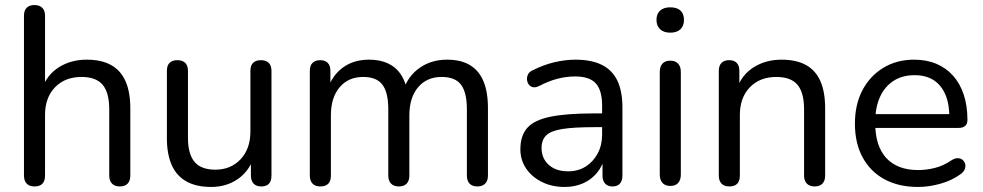

<svg xmlns="http://www.w3.org/2000/svg" viewBox="-20 -732 3896 761"><path d="M116.5 7Q96.5 7 85.8 -4.2Q75 -15.5 75 -36V-669.5Q75 -690.5 85.8 -701.2Q96.5 -712 116.5 -712Q136.5 -712 147.5 -701.2Q158.5 -690.5 158.5 -669.5V-378.5H145.5Q166.5 -436.5 214.2 -466Q262 -495.5 323.5 -495.5Q382 -495.5 420.2 -474.2Q458.5 -453 477.5 -410.2Q496.5 -367.5 496.5 -303V-36Q496.5 -15.5 485.8 -4.2Q475 7 455 7Q435 7 424 -4.2Q413 -15.5 413 -36V-298Q413 -365 386.8 -396Q360.5 -427 303.5 -427Q237.5 -427 198 -386Q158.5 -345 158.5 -276.5V-36Q158.5 7 116.5 7Z M817 9Q758 9 719 -12.8Q680 -34.5 660.8 -77.5Q641.5 -120.5 641.5 -184.5V-451Q641.5 -472.5 652.2 -483Q663 -493.5 683 -493.5Q703 -493.5 714 -483Q725 -472.5 725 -451V-185.5Q725 -121.5 751 -90.5Q777 -59.5 833.5 -59.5Q895 -59.5 933.8 -101Q972.5 -142.5 972.5 -210.5V-451Q972.5 -472.5 983.2 -483Q994 -493.5 1014 -493.5Q1034 -493.5 1045 -483Q1056 -472.5 1056 -451V-36Q1056 7 1015.5 7Q996 7 985.2 -4.2Q974.5 -15.5 974.5 -36V-126.5L987.5 -111.5Q967.5 -53 922.2 -22Q877 9 817 9Z M1249.5 7Q1229.5 7 1218.8 -4.2Q1208 -15.5 1208 -36V-451Q1208 -472 1218.8 -482.8Q1229.5 -493.5 1249 -493.5Q1268.5 -493.5 1279 -482.8Q1289.5 -472 1289.5 -451V-363.5L1278.5 -378.5Q1297.5 -434.5 1340 -465Q1382.5 -495.5 1442 -495.5Q1504 -495.5 1542.2 -465.8Q1580.5 -436 1593.5 -375H1579Q1597 -430.5 1643.2 -463Q1689.5 -495.5 1752 -495.5Q1806.5 -495.5 1842.2 -474.2Q1878 -453 1896 -410.5Q1914 -368 1914 -303V-36Q1914 -15.5 1903 -4.2Q1892 7 1872 7Q1852 7 1841.2 -4.2Q1830.5 -15.5 1830.5 -36V-298.5Q1830.5 -365 1807.5 -396Q1784.5 -427 1730.5 -427Q1671.5 -427 1637 -386Q1602.5 -345 1602.5 -274.5V-36Q1602.5 -15.5 1591.8 -4.2Q1581 7 1561 7Q1541 7 1530 -4.2Q1519 -15.5 1519 -36V-298.5Q1519 -365 1496 -396Q1473 -427 1419.5 -427Q1360.5 -427 1326 -386Q1291.5 -345 1291.5 -274.5V-36Q1291.5 7 1249.5 7Z M2217.5 9Q2167.5 9 2127.8 -10.8Q2088 -30.5 2065.2 -64.2Q2042.5 -98 2042.5 -140Q2042.5 -194 2069.8 -225Q2097 -256 2160.8 -269.2Q2224.5 -282.5 2334 -282.5H2379.5V-228H2335.5Q2255 -228 2209.2 -220.8Q2163.5 -213.5 2145 -195.5Q2126.5 -177.5 2126.5 -145Q2126.5 -104.5 2154.8 -78.8Q2183 -53 2232 -53Q2271.5 -53 2301.5 -72Q2331.5 -91 2349 -123.8Q2366.5 -156.5 2366.5 -198.5V-313Q2366.5 -374 2341.5 -401.5Q2316.5 -429 2259.5 -429Q2225 -429 2190 -420Q2155 -411 2116.5 -391Q2102.5 -384 2092 -386.5Q2081.5 -389 2075.5 -397.5Q2069.5 -406 2068.8 -416.8Q2068 -427.5 2073.2 -437.8Q2078.5 -448 2091.5 -453.5Q2135 -475.5 2178.2 -485.5Q2221.5 -495.5 2260.5 -495.5Q2324 -495.5 2365.2 -475Q2406.5 -454.5 2426.8 -412.8Q2447 -371 2447 -305.5V-36Q2447 -15.5 2437 -4.2Q2427 7 2408 7Q2389 7 2378.5 -4.2Q2368 -15.5 2368 -36V-112.5H2377.5Q2369 -75 2346.8 -47.8Q2324.5 -20.5 2291.8 -5.8Q2259 9 2217.5 9Z M2636.5 5Q2616.5 5 2605.8 -7Q2595 -19 2595 -40V-446.5Q2595 -468.5 2605.8 -480Q2616.5 -491.5 2636.5 -491.5Q2656.5 -491.5 2667.5 -480Q2678.5 -468.5 2678.5 -446.5V-40Q2678.5 -19 2668 -7Q2657.5 5 2636.5 5ZM2636.5 -602.5Q2611 -602.5 2596.5 -616Q2582 -629.5 2582 -653Q2582 -677.5 2596.5 -690.2Q2611 -703 2636.5 -703Q2663 -703 2677 -690.2Q2691 -677.5 2691 -653Q2691 -629.5 2677 -616Q2663 -602.5 2636.5 -602.5Z M2870.5 7Q2850.5 7 2839.8 -4.2Q2829 -15.5 2829 -36V-451Q2829 -472 2839.8 -482.8Q2850.5 -493.5 2870 -493.5Q2889.5 -493.5 2900 -482.8Q2910.5 -472 2910.5 -451V-366L2899.5 -378.5Q2920.5 -436.5 2968.2 -466Q3016 -495.5 3077.5 -495.5Q3136 -495.5 3174.2 -474.5Q3212.5 -453.5 3231.5 -410.8Q3250.5 -368 3250.5 -303V-36Q3250.5 -15.5 3239.8 -4.2Q3229 7 3209 7Q3189 7 3178 -4.2Q3167 -15.5 3167 -36V-298Q3167 -365 3140.8 -396Q3114.5 -427 3057.5 -427Q2991.5 -427 2952 -386Q2912.5 -345 2912.5 -276.5V-36Q2912.5 7 2870.5 7Z M3619 9Q3541.5 9 3485.5 -21.5Q3429.5 -52 3399 -108.2Q3368.5 -164.5 3368.5 -242Q3368.5 -318 3398.5 -374.8Q3428.5 -431.5 3481.5 -463.5Q3534.5 -495.5 3603 -495.5Q3652.5 -495.5 3691.5 -479Q3730.5 -462.5 3758 -431.5Q3785.5 -400.5 3800 -356.2Q3814.5 -312 3814.5 -256.5Q3814.5 -241 3805.5 -233Q3796.5 -225 3779.5 -225H3432.5V-279.5H3759.5L3743 -266Q3743 -319.5 3727.2 -356.8Q3711.5 -394 3681 -414Q3650.5 -434 3605 -434Q3555 -434 3520 -410.5Q3485 -387 3467 -345.8Q3449 -304.5 3449 -250V-244Q3449 -153 3493 -105.5Q3537 -58 3619 -58Q3652 -58 3685.8 -66.5Q3719.5 -75 3751 -96.5Q3765 -105.5 3776.8 -105Q3788.5 -104.5 3796 -97.8Q3803.5 -91 3805.8 -81Q3808 -71 3803.2 -60Q3798.5 -49 3785.5 -40.5Q3752.5 -16.5 3707.2 -3.8Q3662 9 3619 9Z"/></svg>

Font: Nunito ExtraLight
Style: Regular
Weight: 200
Designer: Vernon Adams
Foundry: Vernon Adams
Version: Version 3.602;April 4, 2023;FontCreator 14.0.0.2856 64-bit